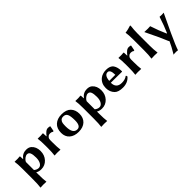

<svg xmlns="http://www.w3.org/2000/svg" viewBox="216 -1978 3495 3495"><g transform="rotate(-45 1963.5 -230.5)"><path d="M211.9 -282.2V-76.2Q254.9 -40 300.8 -40Q343.8 -40 372.3 -85Q400.9 -129.9 400.9 -208Q400.9 -287.1 384 -328.1Q367.2 -369.1 324.2 -369.1Q296.4 -369.1 262.2 -344.2Q228 -319.3 211.9 -282.2ZM215.8 -357.9Q274.9 -439 371.1 -439Q435.1 -439 472.7 -406.7Q543 -345.7 543 -234.9Q543 -129.9 478.5 -60.1Q414.1 9.8 318.8 9.8Q255.9 9.8 211.9 -18.1V32.2Q211.9 165 222.2 231.9L220.2 234.9Q179.2 231.9 145 231.9L70.8 234.9L69.8 231.9Q79.6 168.9 80.1 32.2V-234.9Q80.1 -367.7 68.8 -429.2L70.8 -432.1Q155.8 -428.2 200.2 -435.1Q207 -435.1 209 -424.8Q211.9 -409.2 211.9 -360.8Z M810.1 -349.1Q834 -384.3 866.5 -411.6Q898.9 -439 931.2 -439Q958 -439 981.9 -432.1L985.8 -428.2L965.8 -325.2L947.8 -323.2Q923.8 -342.3 890.1 -341.8Q877 -341.8 860.4 -336.9Q843.8 -332 825 -310.1Q806.2 -288.1 806.2 -252.9V-180.2Q806.2 -71.3 815.9 0L814 2.9Q766.1 0 731.9 0L665 2.9L664.1 0Q673.8 -67.9 673.8 -180.2V-234.9Q673.8 -367.7 663.1 -429.2L665 -432.1Q750 -428.2 793.9 -435.1Q800.8 -435.1 802.7 -424.8Q805.7 -409.2 805.7 -352.1Z M1039.1 -205.1Q1039.1 -317.9 1105.5 -378.4Q1171.9 -439 1283.2 -439Q1404.3 -439 1463.6 -377Q1522.9 -314.9 1522.9 -213.9Q1522.9 -109.9 1459 -50Q1395 9.8 1281.2 9.8Q1169.4 9.8 1104.2 -47.6Q1039.1 -105 1039.1 -205.1ZM1275.9 -389.2Q1234.9 -389.2 1212.9 -365Q1190.9 -340.8 1186 -309.8Q1181.2 -278.8 1181.2 -228Q1181.2 -40 1294.9 -40Q1380.9 -40 1380.9 -187Q1380.9 -295.9 1358.9 -342.5Q1336.9 -389.2 1275.9 -389.2Z M1775.9 -282.2V-76.2Q1818.8 -40 1864.7 -40Q1907.7 -40 1936.3 -85Q1964.8 -129.9 1964.8 -208Q1964.8 -287.1 1948 -328.1Q1931.2 -369.1 1888.2 -369.1Q1860.4 -369.1 1826.2 -344.2Q1792 -319.3 1775.9 -282.2ZM1779.8 -357.9Q1838.9 -439 1935.1 -439Q1999 -439 2036.6 -406.7Q2106.9 -345.7 2106.9 -234.9Q2106.9 -129.9 2042.5 -60.1Q1978 9.8 1882.8 9.8Q1819.8 9.8 1775.9 -18.1V32.2Q1775.9 165 1786.1 231.9L1784.2 234.9Q1743.2 231.9 1709 231.9L1634.8 234.9L1633.8 231.9Q1643.6 168.9 1644 32.2V-234.9Q1644 -367.7 1632.8 -429.2L1634.8 -432.1Q1719.7 -428.2 1764.2 -435.1Q1771 -435.1 1772.9 -424.8Q1775.9 -409.2 1775.9 -360.8Z M2328.6 -254.9H2484.9Q2484.9 -388.7 2419.9 -389.2Q2381.3 -389.2 2359.4 -358.9Q2333.5 -324.2 2328.6 -254.9ZM2604 -106.9Q2610.8 -106.9 2615.2 -96.9Q2619.6 -86.9 2619.6 -76.2Q2545.4 9.8 2421.9 9.8Q2303.7 9.8 2253.9 -42Q2190.9 -106.9 2190.9 -206.1Q2190.9 -321.8 2272.5 -389.2Q2301.3 -413.1 2342.8 -426Q2384.3 -439 2426.8 -439Q2533.7 -439 2574.7 -379.4Q2615.7 -319.8 2615.7 -213.9L2609.9 -208Q2523.9 -210 2424.3 -210H2324.7Q2324.7 -141.1 2357.9 -105Q2393.6 -65.9 2466.8 -65.9Q2553.2 -65.9 2604 -106.9Z M2888.7 -349.1Q2912.6 -384.3 2945.1 -411.6Q2977.5 -439 3009.8 -439Q3036.6 -439 3060.5 -432.1L3064.5 -428.2L3044.4 -325.2L3026.4 -323.2Q3002.4 -342.3 2968.8 -341.8Q2955.6 -341.8 2939 -336.9Q2922.4 -332 2903.6 -310.1Q2884.8 -288.1 2884.8 -252.9V-180.2Q2884.8 -71.3 2894.5 0L2892.6 2.9Q2844.7 0 2810.5 0L2743.7 2.9L2742.7 0Q2752.4 -67.9 2752.4 -180.2V-234.9Q2752.4 -367.7 2741.7 -429.2L2743.7 -432.1Q2828.6 -428.2 2872.6 -435.1Q2879.4 -435.1 2881.3 -424.8Q2884.3 -409.2 2884.3 -352.1Z M3170.4 -200.2V-474.1Q3170.4 -595.2 3158.7 -662.1L3160.6 -665Q3188.5 -667 3235.6 -678.5Q3282.7 -689.9 3303.7 -698.2Q3314.9 -698.2 3314.5 -688Q3302.2 -591.8 3302.2 -500V-200.2Q3302.2 -80.1 3314.5 0L3312.5 2.9Q3270.5 0 3236.3 0L3159.7 2.9L3158.7 0Q3170.4 -76.2 3170.4 -200.2Z M3408.2 -432.1Q3422.4 -429.2 3496.1 -429.2Q3545.9 -429.2 3559.1 -432.1Q3613.3 -266.1 3677.2 -125L3686 -124Q3744.1 -253.9 3801.3 -432.1Q3811 -429.2 3858.4 -429.2Q3897.5 -429.2 3907.2 -432.1Q3847.2 -311 3739.3 -76.9Q3631.3 157.2 3607.4 236.8Q3590.3 231.9 3558.1 231.9Q3511.2 231.9 3494.1 236.8Q3577.1 98.6 3615.2 9.8L3603.5 -8.3Q3562 -117.7 3408.2 -432.1Z"/></g></svg>

Font: Linux Biolinum
Style: Bold
Weight: 700
Designer: Philipp H. Poll
Foundry: Philipp H. Poll
Version: Version 1.3.2 ; ttfautohint (v0.9)